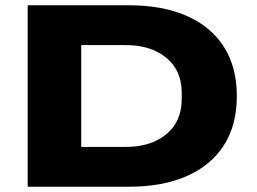

<svg xmlns="http://www.w3.org/2000/svg" viewBox="-20 -708 973 728"><path d="M85 0V-688H469Q596 -688 687.5 -648Q779 -608 828.5 -531Q878 -454 878 -344Q878 -233 828.5 -156.5Q779 -80 687.5 -40Q596 0 469 0ZM288 -151H457Q552 -151 610.5 -199Q669 -247 669 -333V-356Q669 -441 610.5 -489Q552 -537 457 -537H288Z"/></svg>

Font: Archivo Expanded ExtraBold
Style: Regular
Weight: 800
Width: 7
Designer: Hector Gatti
Foundry: Omnibus-Type
Version: Version 2.001; ttfautohint (v1.8.3)